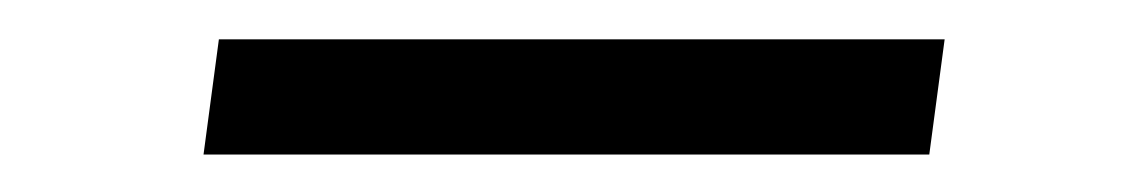

<svg xmlns="http://www.w3.org/2000/svg" viewBox="-20 -372 586 100"><path d="M472 -351.5 464 -291.5H86L94 -351.5Z"/></svg>

Font: Merriweather Light 18pt Light
Style: Italic
Weight: 300
Italic angle: -7.8°
Version: Version 2.101